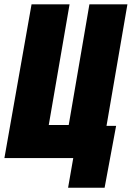

<svg xmlns="http://www.w3.org/2000/svg" viewBox="-59 -731 609 888"><path d="M255.9 137.2H424.8L478 -148.9H433.6L530.3 -710.9H354.5L258.8 -152.8H166.5L262.7 -710.9H86.9L-38.6 0H279.8Z"/></svg>

Font: Roboto Flex Super Cond Black
Style: Italic
Weight: 900
Width: 3
Italic angle: -10°
Designer: Berlow after Robertson
Foundry: Google
Version: Version 3.200;Glyphs 3.3 (3311)